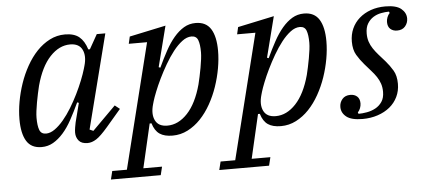

<svg xmlns="http://www.w3.org/2000/svg" viewBox="-50 -635 2079 941"><g transform="rotate(-5 990.0 -164.0)"><path d="M136 12Q85 12 62 -25.5Q39 -63 39 -133Q39 -174 47 -219Q55 -264 70 -308Q85 -352 107.5 -392Q130 -432 158.5 -462Q187 -492 222 -510Q257 -528 297 -528Q342 -528 367 -507.5Q392 -487 405 -445H413L453 -516H495L377 -53L395 -45L510 -160L534 -141L463 -58Q427 -16 405 -2Q383 12 362 12Q332 12 318.5 -4.5Q305 -21 305 -44Q305 -55 307.5 -70Q310 -85 312 -94L336 -188L328 -191Q307 -146 286.5 -108.5Q266 -71 242.5 -44.5Q219 -18 193 -3Q167 12 136 12ZM163 -52Q184 -52 206 -67.5Q228 -83 249.5 -108.5Q271 -134 290.5 -166Q310 -198 326.5 -231.5Q343 -265 355.5 -296.5Q368 -328 375 -352L379 -366Q393 -414 377.5 -445.5Q362 -477 318 -477Q264 -477 219 -429Q174 -381 149 -289Q145 -273 140.5 -252Q136 -231 132 -209Q128 -187 125.5 -167Q123 -147 123 -133Q123 -94 131 -73Q139 -52 163 -52Z M470 159H542L695 -455H605L613 -490L792 -528L741 -328L749 -325Q769 -368 789.5 -405.5Q810 -443 833 -470Q856 -497 882 -512.5Q908 -528 940 -528Q991 -528 1014.5 -490.5Q1038 -453 1038 -383Q1038 -342 1030 -297Q1022 -252 1007 -208Q992 -164 969.5 -124Q947 -84 918.5 -54Q890 -24 855 -6Q820 12 780 12Q740 12 716.5 -4Q693 -20 682 -57H673L623 159H715L705 200H460ZM759 -39Q813 -39 858 -87Q903 -135 928 -227Q932 -243 936.5 -264Q941 -285 945 -307Q949 -329 951.5 -349Q954 -369 954 -383Q954 -422 946 -443Q938 -464 914 -464Q891 -464 868 -446.5Q845 -429 823.5 -401.5Q802 -374 782 -339.5Q762 -305 746 -272Q730 -239 718.5 -210Q707 -181 702 -164L698 -150Q684 -102 699.5 -70.5Q715 -39 759 -39Z M1003 159H1075L1228 -455H1138L1146 -490L1325 -528L1274 -328L1282 -325Q1302 -368 1322.5 -405.5Q1343 -443 1366 -470Q1389 -497 1415 -512.5Q1441 -528 1473 -528Q1524 -528 1547.5 -490.5Q1571 -453 1571 -383Q1571 -342 1563 -297Q1555 -252 1540 -208Q1525 -164 1502.5 -124Q1480 -84 1451.5 -54Q1423 -24 1388 -6Q1353 12 1313 12Q1273 12 1249.5 -4Q1226 -20 1215 -57H1206L1156 159H1248L1238 200H993ZM1292 -39Q1346 -39 1391 -87Q1436 -135 1461 -227Q1465 -243 1469.5 -264Q1474 -285 1478 -307Q1482 -329 1484.5 -349Q1487 -369 1487 -383Q1487 -422 1479 -443Q1471 -464 1447 -464Q1424 -464 1401 -446.5Q1378 -429 1356.5 -401.5Q1335 -374 1315 -339.5Q1295 -305 1279 -272Q1263 -239 1251.5 -210Q1240 -181 1235 -164L1231 -150Q1217 -102 1232.5 -70.5Q1248 -39 1292 -39Z M1715 12Q1660 12 1635.5 -7.5Q1611 -27 1611 -56Q1611 -78 1625 -94.5Q1639 -111 1665 -111Q1685 -111 1698 -99.5Q1711 -88 1711 -65Q1711 -54 1706.5 -42Q1702 -30 1694 -22L1697 -15Q1716 -15 1738.5 -19Q1761 -23 1780.5 -33.5Q1800 -44 1813 -63Q1826 -82 1826 -112Q1826 -134 1820 -152Q1814 -170 1803 -186.5Q1792 -203 1777.5 -219Q1763 -235 1746 -255Q1726 -278 1710.5 -304Q1695 -330 1695 -370Q1695 -405 1708 -434Q1721 -463 1745 -484Q1769 -505 1801.5 -516.5Q1834 -528 1873 -528Q1927 -528 1951 -508Q1975 -488 1975 -460Q1975 -438 1961 -421.5Q1947 -405 1921 -405Q1901 -405 1888 -416.5Q1875 -428 1875 -451Q1875 -462 1879.5 -474Q1884 -486 1892 -494L1889 -501Q1871 -501 1850 -497Q1829 -493 1811.5 -482Q1794 -471 1782.5 -452Q1771 -433 1771 -403Q1771 -381 1777 -363Q1783 -345 1794 -328.5Q1805 -312 1819.5 -295.5Q1834 -279 1851 -260Q1871 -237 1886.5 -211Q1902 -185 1902 -145Q1902 -110 1888 -81Q1874 -52 1849 -31.5Q1824 -11 1789.5 0.5Q1755 12 1715 12Z"/></g></svg>

Font: IBM Plex Serif
Style: Italic
Weight: 400
Italic angle: -14°
Designer: Mike Abbink, Paul van der Laan, Pieter van Rosmalen
Foundry: Bold Monday
Version: Version 3.001